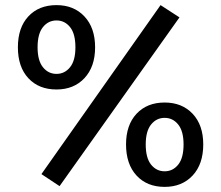

<svg xmlns="http://www.w3.org/2000/svg" viewBox="-20 -718 865 751"><path d="M50 -533Q50 -610 91 -654Q132 -698 201 -698Q269 -698 310.5 -653.5Q352 -609 352 -533Q352 -457 310.5 -412.5Q269 -368 201 -368Q132 -368 91 -412Q50 -456 50 -533ZM682 -650 213 10 142 -37 608 -698ZM275 -533Q275 -586 254 -612Q233 -638 201 -638Q169 -638 148 -612Q127 -586 127 -533Q127 -481 148 -455Q169 -429 201 -429Q233 -429 254 -455Q275 -481 275 -533ZM473 -153Q473 -229 514 -273Q555 -317 624 -317Q692 -317 733.5 -273Q775 -229 775 -153Q775 -76 733.5 -31.5Q692 13 624 13Q555 13 514 -31.5Q473 -76 473 -153ZM698 -153Q698 -205 677 -231Q656 -257 624 -257Q592 -257 571 -231Q550 -205 550 -153Q550 -100 571 -74Q592 -48 624 -48Q656 -48 677 -74Q698 -100 698 -153Z"/></svg>

Font: Maitree Medium
Style: Regular
Weight: 500
Designer: CadsonDemak Team
Foundry: CadsonDemak
Version: Version 1.010